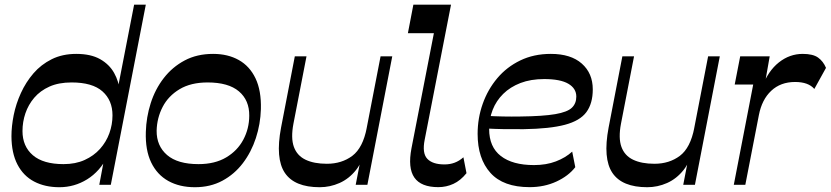

<svg xmlns="http://www.w3.org/2000/svg" viewBox="-20 -792 3561 823"><path d="M234.6 10.5Q172.7 10.5 126.5 -13.7Q80.2 -38 54.8 -86.9Q29.4 -135.8 29.1 -208.1Q29.1 -250.5 38.7 -298.7Q48.4 -346.8 69.7 -393.4Q91 -440 123.5 -477.7Q155.9 -515.3 201.7 -538.2Q247.6 -561 306.9 -561Q369.3 -561 409.1 -538.5Q448.8 -515.9 469.2 -479.3Q489.6 -442.8 493.9 -399.2L479 -382.6L554.9 -772H605L455 0H405.6L431.5 -138.4L442.1 -123.4Q408.2 -57.1 353.5 -23.3Q298.8 10.5 234.6 10.5ZM252.3 -88.5Q303.9 -88.5 342.9 -106.3Q382 -124 408.7 -153.8Q435.4 -183.7 448.8 -220.9Q462.2 -258.2 462.2 -297.6Q462.2 -362 419.2 -400.3Q376.2 -438.6 286.7 -438.6Q231.6 -438.6 192.1 -420.9Q152.5 -403.2 126.9 -373.2Q101.4 -343.2 88.9 -306.3Q76.4 -269.4 76.4 -230.3Q76.4 -164.8 120.8 -126.7Q165.3 -88.5 252.3 -88.5Z M815.5 10.5Q749.6 10.5 701.4 -16.3Q653.2 -43.2 627.9 -95.9Q602.6 -148.6 605.1 -226.6Q606.9 -289.7 626 -349.7Q645.1 -409.6 681.9 -457.2Q718.7 -504.8 771.6 -532.9Q824.4 -561 893.7 -561Q956.7 -561 1003.4 -534.8Q1050.2 -508.6 1075.3 -456.1Q1100.4 -403.5 1098.3 -324.2Q1096.4 -260.2 1076.8 -200.2Q1057.2 -140.2 1021.1 -92.7Q984.9 -45.1 933.2 -17.3Q881.6 10.5 815.5 10.5ZM830.8 -88.5Q901.1 -88.5 949.4 -117.2Q997.7 -145.8 1022.9 -193.2Q1048.1 -240.5 1048.4 -295.9Q1049.1 -362.2 1004.1 -400.4Q959.1 -438.6 869.7 -438.6Q798.1 -438.6 749.7 -409.6Q701.4 -380.6 677.1 -333.6Q652.8 -286.6 651.4 -231.9Q650.8 -166.6 696.2 -127.5Q741.5 -88.5 830.8 -88.5Z M1350.4 10.5Q1242.4 10.5 1201 -51Q1159.7 -112.6 1184.7 -244.9L1243.7 -550.5H1293.8L1237.8 -261.8Q1226.1 -200.3 1239.7 -162.5Q1253.3 -124.8 1289.7 -107.4Q1326 -90 1381.1 -90Q1444.9 -90 1490.3 -124.1Q1535.6 -158.3 1552.1 -244.1L1546.9 -160.4Q1536 -101 1506.1 -63.3Q1476.1 -25.6 1435.5 -7.6Q1394.8 10.5 1350.4 10.5ZM1504.7 0 1611.3 -550.5H1661.4L1554.8 0Z M1858.8 10.2Q1784.8 10.2 1756.2 -30.8Q1727.6 -71.9 1743.8 -156.5L1839.8 -649.6H1728.4L1751.9 -772H1913.3L1800.5 -193.7Q1788.8 -135.3 1811.6 -111.3Q1834.4 -87.2 1885.4 -87.2Q1908.8 -87.2 1928.6 -94.6Q1948.5 -102 1966.4 -117.8L1979.6 -49.7Q1954.1 -17.9 1923.5 -3.9Q1892.9 10.2 1858.8 10.2Z M2250.1 10.2Q2137.3 10.2 2082.3 -50.9Q2027.3 -112 2027.3 -218.1Q2027.3 -285.4 2049.1 -346.9Q2070.8 -408.3 2111.5 -456.7Q2152.2 -505 2210.3 -533Q2268.3 -561 2341.1 -561Q2427 -561 2473.9 -519.4Q2520.9 -477.9 2520.9 -408.8Q2520.9 -348.7 2493.6 -311.5Q2466.2 -274.3 2401.7 -257.2Q2337.2 -240 2224.7 -238.3Q2178.6 -237.8 2139.4 -238.5Q2100.2 -239.2 2064.7 -241.2V-295.4Q2100.3 -293.4 2137.1 -292.7Q2173.9 -292 2209 -292.6Q2308 -293.7 2360.1 -302.7Q2412.1 -311.7 2431.2 -330.1Q2450.3 -348.4 2450.3 -377.9Q2450.3 -412.9 2416.2 -433Q2382 -453.1 2312.7 -453.1Q2255 -453.1 2211 -436.2Q2167 -419.2 2137 -389.6Q2107 -360 2091.8 -321.2Q2076.7 -282.4 2076.7 -238.8Q2076.7 -161.9 2126.9 -123.2Q2177.1 -84.4 2268.8 -84.4Q2321.6 -84.4 2362.8 -100.2Q2404.1 -115.9 2432.7 -142.1L2445.9 -75.4Q2416.8 -37.7 2364.9 -13.7Q2313 10.2 2250.1 10.2Z M2754.4 10.5Q2646.4 10.5 2605 -51Q2563.7 -112.6 2588.7 -244.9L2647.7 -550.5H2697.8L2641.8 -261.8Q2630.1 -200.3 2643.7 -162.5Q2657.3 -124.8 2693.7 -107.4Q2730 -90 2785.1 -90Q2848.9 -90 2894.3 -124.1Q2939.6 -158.3 2956.1 -244.1L2950.9 -160.4Q2940 -101 2910.1 -63.3Q2880.1 -25.6 2839.5 -7.6Q2798.8 10.5 2754.4 10.5ZM2908.7 0 3015.3 -550.5H3065.4L2958.8 0Z M3125.4 0 3208.6 -429.8H3129.3L3152.8 -550.5H3279.3L3252.4 -397.8L3246.1 -417.9Q3272.4 -487.9 3318.5 -524.4Q3364.6 -561 3420.9 -561Q3464.8 -561 3486.8 -545.1Q3508.8 -529.3 3520.6 -501.1L3470.6 -410.7Q3445.1 -440.6 3388.1 -440.6Q3326 -440.6 3285.8 -402.8Q3245.7 -365.1 3232.9 -298.7L3174.8 0Z"/></svg>

Font: Savate ExtraLight
Style: Italic
Weight: 200
Italic angle: -11°
Designer: Max Esnée
Foundry: Plomb Type
Version: Version 2.000